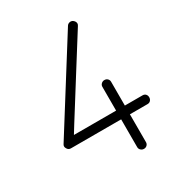

<svg xmlns="http://www.w3.org/2000/svg" viewBox="-174 -825 878 950"><g transform="rotate(-30 265.5 -350.5)"><path d="M371 13Q361 13 353.5 6Q346 -1 346 -11V-170H59Q45 -170 38 -183Q30 -196 39 -208L350 -703Q355 -711 365 -713.5Q375 -716 384 -710Q396 -701 396 -689Q396 -683 391 -676Q317 -559 266.5 -478Q216 -397 184 -346.5Q152 -296 135 -268.5Q118 -241 111.5 -230.5Q105 -220 105 -220H346V-356Q346 -366 353.5 -373Q361 -380 371 -380Q382 -380 389 -373Q396 -366 396 -356V-220H497Q508 -220 514.5 -213Q521 -206 521 -195Q521 -185 514.5 -177.5Q508 -170 497 -170H396V-11Q396 -1 389 6Q382 13 371 13Z"/></g></svg>

Font: Zen Kurenaido
Style: ARC
Weight: 400
Designer: Yoshimichi Ohira
Foundry: Positype
Version: Version 1.001